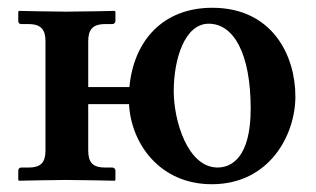

<svg xmlns="http://www.w3.org/2000/svg" viewBox="-20 -464 814 494"><path d="M97 -358V-77C97 -48 87 -33 54 -33H35C30 -33 27 -30 27 -24V-1L29 1C29 1 114 -1 150 -1C189 -1 275 1 275 1L277 -1V-24C277 -30 273 -33 269 -33H250C217 -33 207 -48 207 -77V-196H312C317 -96 390 10 525 10C672 10 740 -115 740 -216C740 -321 681 -444 526 -444C400 -444 324 -360 313 -240H207V-358C207 -386 217 -402 250 -402H269C273 -402 277 -405 277 -410V-434L275 -436C275 -436 189 -434 150 -434C114 -434 29 -436 29 -436L27 -434V-410C27 -405 30 -402 35 -402H54C87 -402 97 -386 97 -358ZM517 -403C581 -403 625 -327 625 -184C625 -57 574 -33 540 -33C462 -33 427 -155 427 -229C427 -314 456 -403 517 -403Z"/></svg>

Font: Libertinus Serif Semibold
Style: Regular
Weight: 600
Designer: Philipp H. Poll, Khaled Hosny
Foundry: Caleb Maclennan
Version: Version 7.050;RELEASE